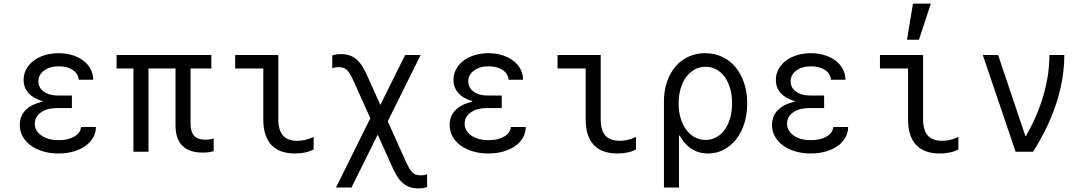

<svg xmlns="http://www.w3.org/2000/svg" viewBox="-20 -847 6040 1072"><path d="M419.4 -402H500.4Q500.4 -434 485.8 -461.4Q471.2 -488.8 445.5 -508.3Q419.8 -527.8 384.5 -538.9Q349.2 -550 307.8 -550Q265.2 -550 229.1 -538.8Q193 -527.6 167 -507.5Q141 -487.4 126.4 -460Q111.8 -432.6 111.8 -400.8Q111.8 -358.8 138.4 -328.3Q165 -297.8 216.6 -282.6V-278.6Q156 -265.8 123.2 -232.4Q90.4 -199 90.4 -149Q90.4 -115 106.6 -85.5Q122.8 -56 151.4 -35Q180 -14 219.8 -2Q259.6 10 306.4 10Q352 10 390.3 -1.1Q428.6 -12.2 456.4 -31.7Q484.2 -51.2 499.8 -78.6Q515.4 -106 515.4 -138H432.2Q430.2 -105.6 395.5 -85Q360.8 -64.4 308 -64.4Q248.2 -64.4 211.3 -90.4Q174.4 -116.4 174.4 -156.8Q174.4 -195.4 208.6 -219.5Q242.8 -243.6 299.4 -243.6H381.4V-313.6H303.8Q254.2 -313.6 224.3 -335.5Q194.4 -357.4 194.4 -392.8Q194.4 -429.4 226.2 -453.1Q258 -476.8 308.6 -476.8Q356.2 -476.8 386.8 -456Q417.4 -435.2 419.4 -402Z M725 0H809V-464.8H960V-147Q960 -71.6 998.1 -33.3Q1036.2 5 1111.4 5Q1129.5 5 1144.7 3Q1159.8 1 1173 -3.6V-74.2Q1162.8 -70.6 1150.1 -68.8Q1137.3 -67 1125 -67Q1084.1 -67 1064 -89.2Q1044 -111.4 1044 -155.8V-464.8H1160V-540H631V-464.8H725Z M1534 -181Q1534 -119.8 1560.1 -90.3Q1586.2 -60.8 1640.4 -60.8Q1663.2 -60.8 1685.8 -66.2Q1708.4 -71.6 1731 -82.8V-12.8Q1709.8 -1.2 1683.3 4.4Q1656.8 10 1627 10Q1539.6 10 1494.8 -38.2Q1450 -86.4 1450 -181V-464.8H1293V-540H1534Z M2169.4 83.6Q2182.4 112.6 2196.2 135.3Q2210 158 2227.2 173.5Q2244.4 189 2266.4 197Q2288.4 205 2316.8 205Q2329 205 2340.5 203.5Q2352 202 2364.8 197V125.2Q2356.8 129.2 2347.9 130.7Q2339 132.2 2329.4 132.2Q2297.4 132.2 2281.2 114.5Q2265 96.8 2247.8 58.8L2030.6 -423.6Q2017.6 -452.6 2003.8 -475.3Q1990 -498 1972.8 -513.5Q1955.6 -529 1933.6 -537Q1911.6 -545 1883.2 -545Q1871 -545 1859.5 -543.5Q1848 -542 1835.2 -537V-465.2Q1843.2 -469.2 1852.1 -470.7Q1861 -472.2 1870.6 -472.2Q1902.6 -472.2 1918.8 -454.5Q1935 -436.8 1952.2 -398.8ZM1855.8 200H1942.4L2136.4 -191H2049.8ZM2048 -149H2134.6L2328.6 -540H2242Z M2819.4 -402H2900.4Q2900.4 -434 2885.8 -461.4Q2871.2 -488.8 2845.5 -508.3Q2819.8 -527.8 2784.5 -538.9Q2749.2 -550 2707.8 -550Q2665.2 -550 2629.1 -538.8Q2593 -527.6 2567 -507.5Q2541 -487.4 2526.4 -460Q2511.8 -432.6 2511.8 -400.8Q2511.8 -358.8 2538.4 -328.3Q2565 -297.8 2616.6 -282.6V-278.6Q2556 -265.8 2523.2 -232.4Q2490.4 -199 2490.4 -149Q2490.4 -115 2506.6 -85.5Q2522.8 -56 2551.4 -35Q2580 -14 2619.8 -2Q2659.6 10 2706.4 10Q2752 10 2790.3 -1.1Q2828.6 -12.2 2856.4 -31.7Q2884.2 -51.2 2899.8 -78.6Q2915.4 -106 2915.4 -138H2832.2Q2830.2 -105.6 2795.5 -85Q2760.8 -64.4 2708 -64.4Q2648.2 -64.4 2611.3 -90.4Q2574.4 -116.4 2574.4 -156.8Q2574.4 -195.4 2608.6 -219.5Q2642.8 -243.6 2699.4 -243.6H2781.4V-313.6H2703.8Q2654.2 -313.6 2624.3 -335.5Q2594.4 -357.4 2594.4 -392.8Q2594.4 -429.4 2626.2 -453.1Q2658 -476.8 2708.6 -476.8Q2756.2 -476.8 2786.8 -456Q2817.4 -435.2 2819.4 -402Z M3334 -181Q3334 -119.8 3360.1 -90.3Q3386.2 -60.8 3440.4 -60.8Q3463.2 -60.8 3485.8 -66.2Q3508.4 -71.6 3531 -82.8V-12.8Q3509.8 -1.2 3483.3 4.4Q3456.8 10 3427 10Q3339.6 10 3294.8 -38.2Q3250 -86.4 3250 -181V-464.8H3093V-540H3334Z M3738.6 -270Q3738.6 -204.8 3752.1 -152.9Q3765.6 -101 3790.7 -64.9Q3815.8 -28.8 3851.9 -9.4Q3888 10 3933.2 10Q3980.8 10 4020.8 -11Q4060.8 -32 4090.1 -69.3Q4119.4 -106.6 4135.7 -157.7Q4152 -208.9 4152 -270Q4152 -331.8 4134.8 -383.3Q4117.6 -434.8 4086.8 -471.8Q4056 -508.8 4012.8 -529.4Q3969.6 -550 3917.2 -550Q3865.8 -550 3823.4 -530.2Q3781 -510.4 3750.7 -474.6Q3720.4 -438.8 3703.7 -389.3Q3687 -339.8 3687 -280V200H3771V-89.4H3779ZM3769 -270.1Q3769 -315.2 3780.2 -352.5Q3791.4 -389.8 3811.1 -416.7Q3830.8 -443.7 3858.5 -458.9Q3886.3 -474.2 3919.4 -474.2Q3951.9 -474.2 3979.4 -459.4Q4006.9 -444.5 4026.3 -417.5Q4045.7 -390.5 4056.6 -353.2Q4067.4 -315.9 4067.4 -270Q4067.4 -224.6 4056.6 -187.2Q4045.7 -149.7 4026.3 -122.6Q4006.9 -95.6 3979.4 -80.7Q3951.9 -65.8 3919.4 -65.8Q3886.2 -65.8 3858.4 -81.1Q3830.6 -96.3 3810.9 -123.3Q3791.2 -150.2 3780.1 -187.6Q3769 -225 3769 -270.1Z M4619.4 -402H4700.4Q4700.4 -434 4685.8 -461.4Q4671.2 -488.8 4645.5 -508.3Q4619.8 -527.8 4584.5 -538.9Q4549.2 -550 4507.8 -550Q4465.2 -550 4429.1 -538.8Q4393 -527.6 4367 -507.5Q4341 -487.4 4326.4 -460Q4311.8 -432.6 4311.8 -400.8Q4311.8 -358.8 4338.4 -328.3Q4365 -297.8 4416.6 -282.6V-278.6Q4356 -265.8 4323.2 -232.4Q4290.4 -199 4290.4 -149Q4290.4 -115 4306.6 -85.5Q4322.8 -56 4351.4 -35Q4380 -14 4419.8 -2Q4459.6 10 4506.4 10Q4552 10 4590.3 -1.1Q4628.6 -12.2 4656.4 -31.7Q4684.2 -51.2 4699.8 -78.6Q4715.4 -106 4715.4 -138H4632.2Q4630.2 -105.6 4595.5 -85Q4560.8 -64.4 4508 -64.4Q4448.2 -64.4 4411.3 -90.4Q4374.4 -116.4 4374.4 -156.8Q4374.4 -195.4 4408.6 -219.5Q4442.8 -243.6 4499.4 -243.6H4581.4V-313.6H4503.8Q4454.2 -313.6 4424.3 -335.5Q4394.4 -357.4 4394.4 -392.8Q4394.4 -429.4 4426.2 -453.1Q4458 -476.8 4508.6 -476.8Q4556.2 -476.8 4586.8 -456Q4617.4 -435.2 4619.4 -402Z M5134 -181Q5134 -119.8 5160.1 -90.3Q5186.2 -60.8 5240.4 -60.8Q5263.2 -60.8 5285.8 -66.2Q5308.4 -71.6 5331 -82.8V-12.8Q5309.8 -1.2 5283.3 4.4Q5256.8 10 5227 10Q5139.6 10 5094.8 -38.2Q5050 -86.4 5050 -181V-464.8H4893V-540H5134ZM5177.2 -827H5077.4L5044.2 -625H5110.8Z M5650.4 0H5747.6Q5834 -134.6 5878.2 -271.8Q5922.4 -409 5922.4 -540H5839.2Q5839.2 -429.6 5806 -315.2Q5772.8 -200.8 5708.6 -88.4H5704.6L5552.8 -540H5467.2Z"/></svg>

Font: CommitMonoV143 ExtLt
Style: Regular
Weight: 200
Monospace: yes
Designer: Eigil Nikolajsen
Foundry: Eigil Nikolajsen
Version: Version 1.143